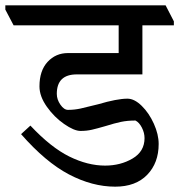

<svg xmlns="http://www.w3.org/2000/svg" viewBox="-51 -670 672 720"><path d="M601 -590V-575H483V-391H237Q162 -391 162 -318Q162 -297 175.5 -277.5Q189 -258 204 -258Q228 -258 251 -263Q274 -268 317 -279Q388 -300 427 -300Q453 -300 480.5 -273Q508 -246 526 -206Q544 -166 544 -130Q544 -59 501 -14.5Q458 30 381 30Q295 30 207.5 -16Q120 -62 28 -167L63 -199Q140 -117 209 -83Q278 -49 343 -49Q401 -49 446 -75.5Q491 -102 491 -152Q491 -172 481 -191.5Q471 -211 457 -218Q427 -218 403 -213Q379 -208 344 -197Q313 -188 293.5 -183.5Q274 -179 251 -179Q227 -179 189.5 -205Q152 -231 124.5 -270Q97 -309 97 -346Q97 -405 127.5 -438Q158 -471 204 -471H394V-575H0L-31 -634V-650H570Z"/></svg>

Font: Martel DemiBold
Style: Regular
Weight: 600
Designer: Dan Reynolds
Foundry: Dan Reynolds
Version: Version 1.001; ttfautohint (v1.1) -l 5 -r 5 -G 72 -x 0 -D la